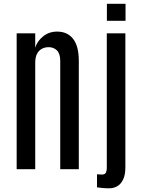

<svg xmlns="http://www.w3.org/2000/svg" viewBox="-20 -912 767 1035"><path d="M69.8 0H169.9V-573.7C169.9 -593.3 173.1 -609.2 179.4 -621.6C185.8 -634 194.5 -643.1 205.6 -648.9C216.6 -654.8 228.8 -657.7 242.2 -657.7C260.4 -657.7 275.4 -651.9 287.1 -640.1C298.8 -628.4 304.7 -609.5 304.7 -583.5V0H404.8V-584C404.8 -637 394.5 -676.6 374 -702.6C353.5 -728.7 324.9 -741.7 288.1 -741.7C258.5 -741.7 233 -732.9 211.7 -715.3C190.3 -697.8 176.4 -677.6 169.9 -654.8V-732.4H69.8ZM570.3 103C584.6 103 598.3 99.4 611.3 92.3C624.3 85.1 635 73.2 643.3 56.6C651.6 40 655.8 17.9 655.8 -9.8V-732.4H555.7V-4.9C555.7 4.2 554 12.1 550.5 18.8C547.1 25.5 540.7 28.8 531.2 28.8C525.7 28.8 520.4 28.6 515.4 28.3C510.3 28 506.2 27.7 502.9 27.3V97.7C508.5 98.6 517.2 99.8 529.1 101.1C540.9 102.4 554.7 103 570.3 103ZM556.2 -799.8H656.7V-891.6H556.2Z"/></svg>

Font: Antonio
Style: Regular
Weight: 400
Designer: Vernon Adams
Foundry: Vernon Adams
Version: Version 1.002